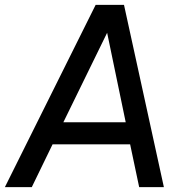

<svg xmlns="http://www.w3.org/2000/svg" viewBox="-47 -765 739 785"><path d="M-27 0H83L168 -175H485L522 0H623L460 -745H344ZM212 -265 391 -631 467 -265Z"/></svg>

Font: Mluvka Medium
Style: Italic
Weight: 500
Italic angle: -8°
Designer: Modified by Jiří Krblich, Original typeface by Gumpita Rahayu
Foundry: Gumpita Rahayu & Jiří Krblich
Version: Version 2.000;Glyphs 3.1.1 (3134)